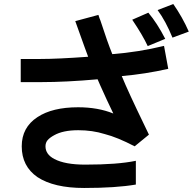

<svg xmlns="http://www.w3.org/2000/svg" viewBox="-20 -815 960 954"><path d="M837 -628Q803 -711 763 -765L841 -795Q887 -729 918 -658ZM714 -586Q689 -640 637 -717L717 -752Q761 -700 801 -622ZM655 102Q556 119 398 119Q248 119 166 65Q88 11 88 -88Q88 -182 166 -233Q240 -282 368 -282Q467 -282 543 -251Q510 -319 478 -391L465 -421Q307 -407 186 -407H83V-522H182Q267 -522 418 -533L401 -579Q359 -696 354 -710L469 -741Q474 -724 479 -713Q513 -608 538 -546Q668 -556 795 -587L816 -473Q701 -447 585 -437Q617 -359 696 -196L720 -146L649 -88Q563 -133 500 -149Q439 -168 369 -168Q293 -168 249 -143Q227 -131 216.5 -118.5Q206 -106 206 -88Q206 -48 250 -25Q303 3 403 3Q564 3 655 -16Z"/></svg>

Font: LINE Seed Sans KR Bold
Style: Regular
Weight: 700
Designer: LINE BX Design & Sandoll Inc & Dalton Maag Ltd
Foundry: Sandoll Inc.
Version: Version 1.000